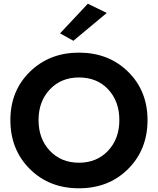

<svg xmlns="http://www.w3.org/2000/svg" viewBox="-20 -998 851 1036"><path d="M406 -580Q310 -580 249 -515.5Q188 -451 188 -350Q188 -249 249 -184.5Q310 -120 406 -120Q502 -120 563 -184.5Q624 -249 624 -350Q624 -451 564 -515.5Q504 -580 406 -580ZM36 -350Q36 -508 141.5 -611Q247 -714 406 -714Q566 -714 671 -611Q776 -508 776 -350Q776 -191 671.5 -86.5Q567 18 406 18Q245 18 140.5 -86.5Q36 -191 36 -350ZM556 -928 376 -778 304 -818 454 -978Z"/></svg>

Font: Renner*
Style: Semi
Weight: 600
Version: Version 003.000 ; ttfautohint (v0.97) -l 8 -r 50 -G 200 -x 1